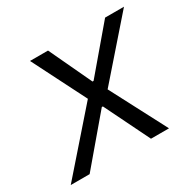

<svg xmlns="http://www.w3.org/2000/svg" viewBox="-148 -645 785 775"><g transform="rotate(-30 245.0 -258.0)"><path d="M60 0 238 -210H243L346 0H430L294 -260L518 -516H430L262 -318H257L164 -516H80L206 -267L-28 0Z"/></g></svg>

Font: LVC Sans
Style: Italic
Weight: 400
Italic angle: -11.31°
Designer: Mike Abbink, Paul van der Laan, Pieter van Rosmalen
Foundry: Bold Monday
Version: Version 3.0